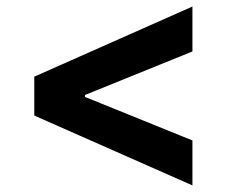

<svg xmlns="http://www.w3.org/2000/svg" viewBox="-20 -643 693 588"><path d="M85 -408.2 569.3 -623V-485.4L240.2 -352.1V-346.2L569.3 -212.9V-75.2L85 -289.1Z"/></svg>

Font: WEMIX Pretendard
Style: Bold
Weight: 700
Designer: Base glyphs from Inter by Rasmus Andersson; Hangeul glyphs from Noto Sans CJK(Source Han Sans) by Jang Soo-young and Kan
Foundry: Kil Hyung-jin
Version: Version 1.000